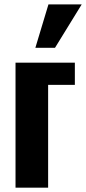

<svg xmlns="http://www.w3.org/2000/svg" viewBox="-20 -868 398 888"><path d="M143.6 -647 204.1 -847.7H357.9L234.4 -647ZM51.8 0V-578.1H326.2V-475.6H202.6V0Z"/></svg>

Font: Oswald
Style: DemiBold
Weight: 600
Designer: Vernon Adams
Foundry: Vernon Adams
Version: 3.0; ttfautohint (v0.95) -l 8 -r 50 -G 200 -x 0 -w "G" -W -c